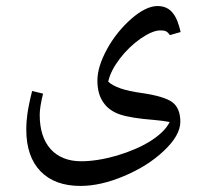

<svg xmlns="http://www.w3.org/2000/svg" viewBox="-20 -360 658 642"><path d="M547.4 47.9C536.6 69.8 515.6 90.8 484.4 110.8C452.6 130.9 415 147 371.1 160.2C326.7 172.9 287.1 179.2 251.5 179.2C208 179.2 173.8 165.5 149.4 138.7C125 111.3 112.8 73.2 112.8 24.4C112.8 6.3 116.7 -17.6 124 -46.9L87.4 -55.7C79.1 -22.9 74.2 2.4 71.8 19.5C69.3 36.6 67.9 54.7 67.9 73.7C67.9 133.8 84 180.2 115.7 212.9C147.5 245.6 191.9 261.7 249 261.7C293.5 261.7 341.8 251 394 229C446.3 207 491.2 179.2 527.8 144.5C564.5 109.9 583 77.6 583 46.9C583 16.6 573.7 -5.4 555.7 -18.6C537.6 -31.7 502.9 -42 451.7 -49.3C397.5 -56.6 360.8 -69.3 341.8 -86.9C347.2 -111.8 360.4 -137.2 380.4 -163.6C400.4 -189.9 423.8 -212.4 450.2 -231C476.6 -249 498.5 -258.3 516.1 -258.3C532.2 -258.3 538.6 -255.9 548.3 -242.7L584 -252.9C571.8 -307.1 551.8 -339.8 506.8 -339.8C481 -339.8 452.1 -325.7 419.4 -297.4C386.7 -268.6 359.4 -234.9 337.9 -195.8C316.4 -156.2 305.7 -121.6 305.7 -90.8C305.7 -61 312 -37.1 325.2 -18.1C337.9 1 356.9 14.6 381.8 22.9C406.7 31.2 444.3 37.1 494.6 41C512.7 42.5 530.3 44.9 547.4 47.9Z"/></svg>

Font: Noto Naskh Arabic
Style: Regular
Weight: 400
Designer: Monotype Design Team
Foundry: Monotype Imaging Inc.
Version: Version 1.07